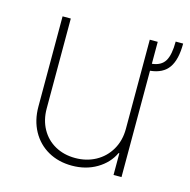

<svg xmlns="http://www.w3.org/2000/svg" viewBox="-87 -634 718 727"><g transform="rotate(15 272.0 -271.0)"><path d="M449.2 -417V0H418V-85H415Q395.5 -43.5 353 -18.3Q310.5 6.8 255.9 6.8Q203.6 6.8 162.8 -16.1Q122.1 -39.1 99.1 -80.8Q76.2 -122.6 76.2 -176.8V-530.3H108.4V-177.7Q108.4 -132.8 127.7 -97.9Q147 -63 181.6 -43.7Q216.3 -24.4 260.7 -24.4Q304.7 -24.4 340.6 -43.9Q376.5 -63.5 397.2 -99.1Q418 -134.8 418 -180.7V-530.3H449.2V-444.3Q485.4 -448.2 500 -472.7Q514.6 -497.1 514.6 -548.8H543.9Q543.9 -485.8 521.5 -453.9Q499 -421.9 449.2 -417Z"/></g></svg>

Font: Pretendard GOV Thin
Style: Regular
Weight: 100
Designer: Base glyphs from Inter by Rasmus Andersson; Hangeul glyphs from Noto Sans CJK(Source Han Sans) by Jang Soo-young and Kan
Foundry: Kil Hyung-jin
Version: Version 1.309